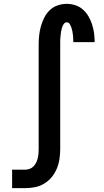

<svg xmlns="http://www.w3.org/2000/svg" viewBox="-20 -763 540 998"><path d="M43 215V119H110Q122 119 133.5 115Q145 111 153.5 102.5Q162 94 167.5 83Q173 72 176 60Q179 48 180 36Q181 24 181 12V-530Q181 -554 183.5 -578.5Q186 -603 192.5 -626Q199 -649 210 -671Q221 -693 238.5 -710Q256 -727 279.5 -735Q303 -743 327 -743Q350 -743 372.5 -735.5Q395 -728 412 -712.5Q429 -697 440.5 -677Q452 -657 459 -635Q466 -613 469 -590Q472 -567 472 -544H361Q361 -553 360.5 -563Q360 -573 359 -582.5Q358 -592 356 -601.5Q354 -611 351 -620Q348 -629 342.5 -638Q337 -647 327 -647Q319 -647 313.5 -640.5Q308 -634 305 -626.5Q302 -619 300 -611Q298 -603 297 -595Q296 -587 295 -579Q294 -571 293.5 -562.5Q293 -554 293 -546Q293 -538 293 -530V12Q293 38 289 64Q285 90 275 114Q265 138 248.5 158Q232 178 209.5 191.5Q187 205 161.5 210Q136 215 110 215Z"/></svg>

Font: Iosevka Gothic
Style: Bold
Weight: 700
Monospace: yes
Designer: Belleve Invis
Foundry: Belleve Invis
Version: Version 15.5.1; ttfautohint (v1.8.4)